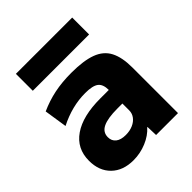

<svg xmlns="http://www.w3.org/2000/svg" viewBox="-205 -847 979 979"><g transform="rotate(-45 284.0 -358.0)"><path d="M188 10Q113 10 69 -33Q25 -76 25 -149Q25 -237 94.5 -285Q164 -333 291 -333H352Q352 -374 330.5 -390.5Q309 -407 256 -407Q208 -407 160.5 -395Q113 -383 66 -359L47 -483Q100 -507 155.5 -518.5Q211 -530 279 -530Q367 -530 419.5 -510.5Q472 -491 495 -446.5Q518 -402 518 -329V0H360L358 -60H356Q328 -28 282.5 -9Q237 10 188 10ZM251 -109Q280 -109 303 -119Q326 -129 339 -146.5Q352 -164 352 -186V-235H316Q246 -235 212 -218.5Q178 -202 178 -166Q178 -139 197 -124Q216 -109 251 -109ZM75 -604V-726H481V-604Z"/></g></svg>

Font: M PLUS 2 ExtraBold
Style: Regular
Weight: 800
Version: Version 1.001